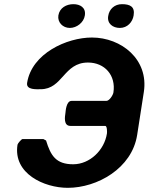

<svg xmlns="http://www.w3.org/2000/svg" viewBox="-20 -894 713 921"><path d="M64 -200C42 -61 192 7 305 7C446 7 613 -86 638 -247L670 -453C694 -609 562 -714 421 -714C301 -714 132 -638 110 -496C105 -462 155 -466 175 -466C281 -466 285 -594 402 -594C482 -594 537 -533 524 -450C522 -438 505 -410 490 -410H323C298 -410 295 -362 294 -353C291 -333 284 -290 318 -290H485C494 -290 494 -260 493 -254C481 -174 411 -106 331 -106C248 -106 223 -148 201 -220L188 -227H88C83 -227 65 -206 64 -200ZM260 -820C255 -787 281 -760 315 -760C348 -760 382 -786 387 -820C393 -858 364 -874 332 -874C299 -874 266 -857 260 -820ZM499 -817C493 -781 521 -760 555 -760C591 -760 616 -788 621 -820C628 -862 604 -874 565 -874C530 -874 504 -851 499 -817Z"/></svg>

Font: Asimov Print
Style: CIt
Weight: 500
Designer: Google
Version: Version 2.000980: 2014